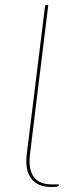

<svg xmlns="http://www.w3.org/2000/svg" viewBox="-20 -720 294 746"><path d="M155.5 -700H167.5L96.5 -121Q89.5 -62.5 111 -33Q132.5 -3.5 181.5 -3.5H208.5L208 1.5Q208 2.5 207 3.2Q206 4 203 4.8Q200 5.5 194.2 6Q188.5 6.5 179 6.5Q126 6.5 101.2 -26.5Q76.5 -59.5 84 -121Z"/></svg>

Font: Lato Hairline
Style: Italic
Weight: 100
Italic angle: -7°
Designer: Lukasz Dziedzic
Foundry: tyPoland Lukasz Dziedzic
Version: Version 2.007; 2014-02-27